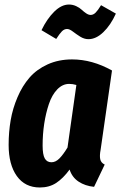

<svg xmlns="http://www.w3.org/2000/svg" viewBox="-20 -810 531 847"><path d="M370.1 -637.2Q351.6 -637.2 333.7 -648.4Q315.9 -659.7 301.3 -670.9Q286.6 -682.1 275.9 -682.1Q263.2 -682.1 252.9 -671.6Q242.7 -661.1 228 -638.2L163.1 -676.8Q187 -726.6 219 -758.3Q251 -790 284.2 -790Q300.8 -790 315.9 -783Q331.1 -775.9 340.3 -767.1Q349.6 -758.3 360.1 -751.2Q370.6 -744.1 379.9 -744.1Q391.6 -744.1 401.9 -754.4Q412.1 -764.6 425.8 -787.1L491.2 -750Q468.3 -699.2 436 -668.2Q403.8 -637.2 370.1 -637.2ZM297.9 -547.9Q386.7 -547.9 474.1 -499L423.8 -148.9Q418.9 -124 422.1 -107.9Q425.3 -91.8 441.9 -84L395 14.2Q355.5 10.3 326.7 -8.8Q297.9 -27.8 287.1 -62Q258.3 -22.9 227.8 -2.9Q197.3 17.1 155.8 17.1Q90.3 17.1 54.2 -33.4Q18.1 -84 18.1 -170.9Q18.1 -227.5 27.1 -279.8Q36.1 -332 57.4 -381.6Q78.6 -431.2 110.1 -467.5Q141.6 -503.9 189.9 -525.9Q238.3 -547.9 297.9 -547.9ZM285.2 -439.9Q255.9 -439.9 232.4 -415.5Q209 -391.1 195.6 -350.8Q182.1 -310.5 175 -263.9Q168 -217.3 168 -168Q168 -127.9 177.5 -111.1Q187 -94.2 207 -94.2Q225.6 -94.2 242.2 -111.1Q258.8 -127.9 277.8 -159.2L316.9 -435.1Q300.8 -439.9 285.2 -439.9Z"/></svg>

Font: Fira Sans Compressed
Style: Bold Italic
Weight: 700
Width: 3
Italic angle: -8°
Designer: Carrois Corporate & Edenspiekermann AG
Foundry: Carrois Corporate GbR & Edenspiekermann AG
Version: Version 4.203;PS 004.203;hotconv 1.0.88;makeotf.lib2.5.64775